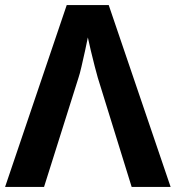

<svg xmlns="http://www.w3.org/2000/svg" viewBox="-20 -734 690 754"><path d="M407 -714 650 0H497L364 -429Q360 -443 352 -473.5Q344 -504 336.5 -536Q329 -568 325 -587Q321 -566 314 -534.5Q307 -503 300 -472.5Q293 -442 288 -428L153 0H0L242 -714Z"/></svg>

Font: Noto IKEA Arabic
Style: Bold
Weight: 700
Designer: Monotype Design Team
Foundry: Monotype Imaging Inc.
Version: Version 1.200